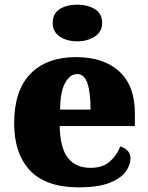

<svg xmlns="http://www.w3.org/2000/svg" viewBox="-20 -797 638 827"><path d="M320 10Q178 10 109.5 -62.5Q41 -135 41 -266Q41 -407 111 -479Q181 -551 308 -551Q426 -551 493.5 -489.5Q561 -428 561 -309V-254H237Q239 -160 272.5 -117Q306 -74 370 -74Q421 -74 451.5 -100Q482 -126 498 -166Q517 -161 529.5 -148Q542 -135 542 -115Q542 -85 520 -56Q498 -27 449.5 -8.5Q401 10 320 10ZM370 -325Q370 -399 356.5 -438.5Q343 -478 313 -478Q281 -478 260 -439Q239 -400 239 -325ZM313 -619Q268 -619 237.5 -639.5Q207 -660 207 -698Q207 -739 237.5 -758Q268 -777 313 -777Q356 -777 388 -758Q420 -739 420 -698Q420 -660 388 -639.5Q356 -619 313 -619Z"/></svg>

Font: Noto Serif Khmer Black
Style: Regular
Weight: 900
Version: Version 2.003